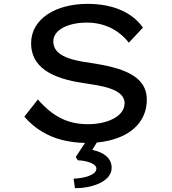

<svg xmlns="http://www.w3.org/2000/svg" viewBox="-20 -730 888 994"><path d="M368 244C371 244 374 244 377 244C448 244 558 213 558 139C558 86 514 58 458 46L481 8C524 4 562 -5 595 -18C687 -54 740 -123 740 -214C740 -342 607 -380 451 -404C329 -420 256 -448 256 -516C256 -575 331 -613 430 -613C518 -613 595 -576 647 -509L720 -587C664 -667 563 -710 433 -710C268 -710 141 -632 141 -506C141 -385 243 -324 413 -300C494 -287 625 -273 625 -196C625 -125 531 -87 436 -87C333 -87 256 -124 176 -215L106 -126C159 -65 224 -25 303 -5C339 4 378 9 420 10L372 83L383 100C414 100 479 113 479 143C479 176 416 193 361 195Z"/></svg>

Font: Lexend Peta
Style: Regular
Weight: 400
Designer: Bonnie Shaver-Troup, Thomas Jockin
Foundry: Lexend
Version: Version 1.007